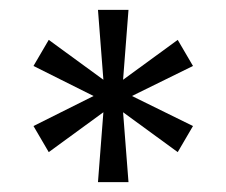

<svg xmlns="http://www.w3.org/2000/svg" viewBox="-20 -706 459 390"><path d="M179 -336 190 -478 79 -397 48 -450 170 -511 48 -572 79 -625 190 -544 179 -686H241L230 -544L341 -625L372 -572L248 -511L372 -450L341 -397L230 -478L241 -336Z"/></svg>

Font: Archivo SemiExpanded ExtraLight
Style: Regular
Weight: 250
Width: 6
Designer: Hector Gatti
Foundry: Omnibus-Type
Version: Version 2.001